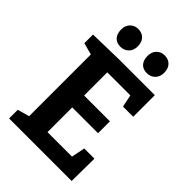

<svg xmlns="http://www.w3.org/2000/svg" viewBox="-261 -1021 1131 1131"><g transform="rotate(45 304.5 -455.5)"><path d="M457 -103 474 -188H559L557 0H36V-72L110 -93V-607L36 -627V-699L250 -704H546V-524H461L445 -601H253V-408H468V-309H253V-103ZM132 -838Q132 -871 152 -891Q172 -911 201 -911Q234 -911 253 -891Q272 -871 272 -836Q272 -802 251.5 -782Q231 -762 201 -762Q168 -762 150 -782Q132 -802 132 -838ZM352 -838Q352 -871 372 -891Q392 -911 421 -911Q454 -911 473 -891Q492 -871 492 -836Q492 -802 471.5 -782Q451 -762 421 -762Q388 -762 370 -782Q352 -802 352 -838Z"/></g></svg>

Font: Bitter Pro
Style: Bold
Weight: 700
Designer: Sol Matas, and Bitter project Authors
Foundry: Sol Matas
Version: Version 1.010